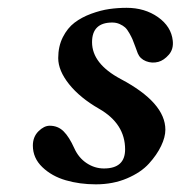

<svg xmlns="http://www.w3.org/2000/svg" viewBox="-20 -464 467 496"><path d="M426.3 -358.9Q428.7 -336.9 416 -322.5Q403.3 -308.1 389.2 -304.2Q372.6 -299.8 357.2 -305.9Q341.8 -312 335.9 -326.2L329.6 -343.3Q324.7 -356.4 322.3 -362.3Q319.8 -368.2 314.2 -378.2Q308.6 -388.2 303.2 -393.1Q297.9 -397.9 289.1 -401.9Q280.3 -405.8 270 -405.8Q217.8 -405.8 217.8 -355Q217.8 -299.3 292 -259.8Q407.2 -198.7 407.2 -128.9Q407.2 -109.9 396.2 -86.9Q385.3 -64 364.7 -41.3Q344.2 -18.6 308.1 -3.2Q272 12.2 227.5 12.2Q186 12.2 149.9 1.7Q113.8 -8.8 89.4 -32.2Q64.9 -55.7 64.9 -87.9Q64.9 -110.4 79.3 -124.8Q93.8 -139.2 108.4 -139.2Q129.9 -139.2 144.5 -124.5Q158.7 -110.4 171.9 -81.1Q183.1 -56.2 203.9 -42.5Q224.6 -28.8 248.5 -28.8Q303.2 -28.8 303.2 -78.1Q303.2 -144.5 235.8 -183.1Q186.5 -211.4 158.4 -246.6Q130.4 -281.7 130.4 -314Q130.4 -344.2 142.3 -367.9Q154.3 -391.6 172.6 -405.5Q190.9 -419.4 215.6 -428.5Q240.2 -437.5 262.5 -440.7Q284.7 -443.8 307.1 -443.8Q354 -443.8 388.2 -419.7Q422.4 -395.5 426.3 -358.9Z"/></svg>

Font: Linux Libertine G
Style: Semibold Italic
Weight: 600
Italic angle: -11.5°
Designer: Philipp H. Poll
Foundry: Philipp H. Poll
Version: Version 5.1.1